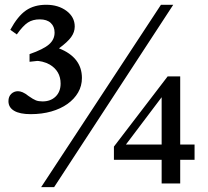

<svg xmlns="http://www.w3.org/2000/svg" viewBox="-20 -773 876 809"><path d="M799.8 -99.6H739.3V0H661.1V-99.6H460V-155.3L686.5 -451.2H739.3V-164.1H799.8ZM661.1 -363.3 510.7 -164.1H661.1ZM208 15.6H153.3L658.2 -752.9H710ZM104.5 -544.9Q163.1 -565.4 186.5 -585.9Q210 -606.4 210 -635.7Q210 -661.1 193.8 -676.3Q177.7 -691.4 147.5 -691.4Q118.2 -691.4 97.7 -678.2Q77.1 -665 50.8 -627.9L23.4 -647.5Q54.7 -705.1 89.4 -729Q124 -752.9 174.8 -752.9Q225.6 -752.9 260.3 -727.1Q294.9 -701.2 294.9 -661.1Q294.9 -637.7 279.8 -616.7Q264.6 -595.7 228.5 -569.3Q325.2 -531.2 325.2 -444.3Q325.2 -411.1 309.1 -383.3Q293 -355.5 264.2 -335Q235.4 -314.5 195.8 -303.2Q156.2 -292 109.4 -292Q63.5 -292 39.6 -306.2Q15.6 -320.3 15.6 -346.7Q15.6 -366.2 27.3 -377.4Q39.1 -388.7 55.7 -388.7Q64.5 -388.7 75.2 -384.3Q85.9 -379.9 100.6 -368.2Q120.1 -354.5 131.3 -350.1Q142.6 -345.7 159.2 -345.7Q193.4 -345.7 214.4 -366.2Q235.4 -386.7 235.4 -420.9Q235.4 -473.6 189.5 -501Q175.8 -508.8 158.2 -513.2Q140.6 -517.6 130.9 -515.6L104.5 -512.7Z"/></svg>

Font: Jomolhari
Style: Regular
Weight: 400
Designer: Christopher J. Fynn
Foundry: Christopher  J.  Fynn (Karma Drubgy¸ Tenzin).
Version: Version 1.000